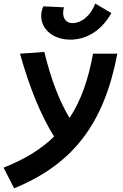

<svg xmlns="http://www.w3.org/2000/svg" viewBox="-77 -816 683 1067"><path d="M1.5 230.5C329.1 96.2 500.5 -127.4 575.2 -517.6H439.9C414.1 -374 373 -256.8 309.6 -160.6C253.4 -252.9 206.5 -374.5 169.4 -527.3L34.2 -517.6C87.4 -327.6 149.9 -175.3 223.6 -57.1C151.4 13.2 59.6 69.8 -57.1 115.7ZM314 -595.7C387.2 -595.7 477.5 -629.9 542 -743.2L452.1 -796.4C424.8 -723.6 371.6 -687.5 327.1 -687.5C289.1 -687.5 273.9 -713.9 273.9 -744.6C273.9 -755.4 275.9 -765.1 278.3 -775.4L163.6 -780.8C155.8 -763.2 151.9 -744.6 151.9 -727.1C151.9 -652.8 219.2 -595.7 314 -595.7Z"/></svg>

Font: Cascadia Code
Style: Bold Italic
Weight: 700
Italic angle: -10°
Monospace: yes
Designer: Aaron Bell
Foundry: Saja Typeworks
Version: Version 2404.023